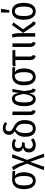

<svg xmlns="http://www.w3.org/2000/svg" viewBox="1676 -2509 1042 4434"><g transform="rotate(-90 2197.0 -292.0)"><path d="M462.9 -525.9V-460.9L350.1 -470.2Q390.1 -447.3 413.1 -393.8Q436 -340.3 436 -264.2Q436 -135.7 384.3 -61.8Q332.5 12.2 241.2 12.2Q148.9 12.2 97.4 -60.5Q45.9 -133.3 45.9 -263.2Q45.9 -386.7 101.8 -459.5Q157.7 -532.2 263.2 -532.2Q335 -532.2 462.9 -525.9ZM350.1 -264.2Q350.1 -340.8 333.3 -393.3Q316.4 -445.8 289.1 -472.2H287.1Q202.1 -472.2 167 -423.8Q131.8 -375.5 131.8 -263.2Q131.8 -153.8 159.4 -104Q187 -54.2 241.2 -54.2Q295.4 -54.2 322.8 -103.8Q350.1 -153.3 350.1 -264.2Z M720.7 -186 865.7 198.2 789.1 209 676.8 -118.2 563 208 483.9 199.2 634.8 -187Q586.4 -320.8 554.2 -387.2Q522 -453.6 481 -506.8L556.6 -536.1Q589.8 -487.3 617.7 -423.6Q645.5 -359.9 678.7 -247.1L772 -535.2L852.1 -525.9Z M1069.8 -537.1Q1147.5 -537.1 1209.5 -488.8L1174.8 -440.9Q1125.5 -473.1 1074.7 -473.1Q1036.1 -473.1 1014.9 -451.9Q993.7 -430.7 993.7 -391.1Q993.7 -353.5 1016.4 -329.8Q1039.1 -306.2 1077.6 -306.2H1128.4L1119.6 -242.2H1072.8Q1023.9 -242.2 1001.7 -218.8Q979.5 -195.3 979.5 -146Q979.5 -102.5 1003.9 -78.4Q1028.3 -54.2 1072.8 -54.2Q1128.9 -54.2 1182.6 -99.1L1222.7 -49.8Q1159.2 12.2 1065.4 12.2Q988.3 12.2 940.9 -29.5Q893.6 -71.3 893.6 -145Q893.6 -257.8 1010.7 -278.8Q910.6 -303.2 910.6 -397Q910.6 -461.4 954.8 -499.3Q999 -537.1 1069.8 -537.1Z M1479.5 -499Q1522 -477.5 1550.5 -454.8Q1579.1 -432.1 1600.1 -401.9Q1621.1 -371.6 1630.9 -332.3Q1640.6 -293 1640.6 -241.2Q1640.6 -121.6 1589.8 -54.7Q1539.1 12.2 1448.2 12.2Q1356.9 12.2 1306.2 -49.1Q1255.4 -110.4 1255.4 -238.8Q1255.4 -402.8 1383.3 -474.1Q1337.9 -501 1319.1 -532.5Q1300.3 -564 1300.3 -606.9Q1300.3 -667.5 1340.6 -707.8Q1380.9 -748 1454.6 -748Q1532.2 -748 1595.7 -695.8L1558.6 -647Q1531.2 -667 1508.5 -675.5Q1485.8 -684.1 1456.5 -684.1Q1418.9 -684.1 1400.1 -663.6Q1381.3 -643.1 1381.3 -607.9Q1381.3 -572.8 1400.4 -551Q1419.4 -529.3 1479.5 -499ZM1448.2 -54.2Q1502.4 -54.2 1529.1 -96.7Q1555.7 -139.2 1555.7 -241.2Q1555.7 -326.2 1530 -370.1Q1504.4 -414.1 1430.7 -450.2Q1385.7 -417.5 1363.5 -367.4Q1341.3 -317.4 1341.3 -238.8Q1341.3 -138.2 1367.2 -96.2Q1393.1 -54.2 1448.2 -54.2Z M1837.9 -525.9V-126Q1837.9 -94.2 1846.2 -78.4Q1854.5 -62.5 1876 -50.8L1851.1 11.2Q1801.8 -3.9 1779.3 -33.9Q1756.8 -64 1756.8 -117.2V-525.9Z M2133.8 -537.1Q2188.5 -537.1 2220.5 -500Q2252.4 -462.9 2270 -374L2287.1 -525.9H2358.9L2310.1 -252.9L2334 -107.9Q2336.9 -86.9 2345.7 -75.2Q2354.5 -63.5 2372.1 -56.2L2343.8 11.2Q2314 5.9 2293.7 -16.8Q2273.4 -39.6 2269 -79.1L2261.2 -144Q2242.7 -65.9 2211.9 -26.9Q2181.2 12.2 2125 12.2Q2047.4 12.2 2005.1 -53.7Q1962.9 -119.6 1962.9 -258.8Q1962.9 -389.2 2008.1 -463.1Q2053.2 -537.1 2133.8 -537.1ZM2141.1 -472.2Q2047.9 -472.2 2047.9 -258.8Q2047.9 -148.9 2069.3 -101.1Q2090.8 -53.2 2132.8 -53.2Q2149.9 -53.2 2164.6 -62.3Q2179.2 -71.3 2194.1 -93.5Q2209 -115.7 2221.7 -159.7Q2234.4 -203.6 2243.2 -267.1Q2231.9 -346.7 2216.8 -392.3Q2201.7 -438 2184.1 -455.1Q2166.5 -472.2 2141.1 -472.2Z M2860.4 -525.9V-460.9L2747.6 -470.2Q2787.6 -447.3 2810.5 -393.8Q2833.5 -340.3 2833.5 -264.2Q2833.5 -135.7 2781.7 -61.8Q2730 12.2 2638.7 12.2Q2546.4 12.2 2494.9 -60.5Q2443.4 -133.3 2443.4 -263.2Q2443.4 -386.7 2499.3 -459.5Q2555.2 -532.2 2660.6 -532.2Q2732.4 -532.2 2860.4 -525.9ZM2747.6 -264.2Q2747.6 -340.8 2730.7 -393.3Q2713.9 -445.8 2686.5 -472.2H2684.6Q2599.6 -472.2 2564.5 -423.8Q2529.3 -375.5 2529.3 -263.2Q2529.3 -153.8 2556.9 -104Q2584.5 -54.2 2638.7 -54.2Q2692.9 -54.2 2720.2 -103.8Q2747.6 -153.3 2747.6 -264.2Z M3256.3 -459 3108.4 -458V-126Q3108.4 -94.2 3116.7 -78.4Q3125 -62.5 3145.5 -50.8L3120.1 11.2Q3071.3 -3.9 3049.3 -33.7Q3027.3 -63.5 3027.3 -117.2V-458H2963.4Q2923.3 -458 2896.5 -449.2L2878.4 -512.2Q2898.4 -521 2918 -523.4Q2937.5 -525.9 2979.5 -525.9H3256.3Z M3411.1 -525.9V-126Q3411.1 -94.2 3419.4 -78.4Q3427.7 -62.5 3449.2 -50.8L3424.3 11.2Q3375 -3.9 3352.5 -33.9Q3330.1 -64 3330.1 -117.2V-525.9Z M3897.5 -502 3739.3 -282.2 3863.3 -101.1Q3877.9 -79.1 3890.6 -67.1Q3903.3 -55.2 3919.4 -48.8L3894 12.2Q3863.8 7.8 3843 -8.5Q3822.3 -24.9 3800.3 -60.1L3653.3 -279.8L3837.4 -537.1ZM3621.1 -536.1Q3648.4 -461.4 3648.4 -361.8V0H3567.4V-356.9Q3567.4 -441.9 3548.3 -525.9Z M4126 -793 4210 -787.1 4180.2 -597.2H4124ZM4154.3 -537.1Q4247.1 -537.1 4297.6 -468Q4348.1 -398.9 4348.1 -264.2Q4348.1 -135.7 4296.4 -61.8Q4244.6 12.2 4153.3 12.2Q4061 12.2 4009.5 -60.5Q3958 -133.3 3958 -263.2Q3958 -395.5 4009.5 -466.3Q4061 -537.1 4154.3 -537.1ZM4154.3 -471.2Q4099.6 -471.2 4071.8 -422.1Q4043.9 -373 4043.9 -263.2Q4043.9 -153.8 4071.5 -104Q4099.1 -54.2 4153.3 -54.2Q4207.5 -54.2 4234.9 -103.8Q4262.2 -153.3 4262.2 -264.2Q4262.2 -373.5 4234.9 -422.4Q4207.5 -471.2 4154.3 -471.2Z"/></g></svg>

Font: Fira Sans Compressed Book
Style: Regular
Weight: 350
Width: 1
Designer: Carrois Corporate & Edenspiekermann AG
Foundry: Carrois Corporate GbR & Edenspiekermann AG
Version: Version 4.203;PS 004.203;hotconv 1.0.88;makeotf.lib2.5.64775